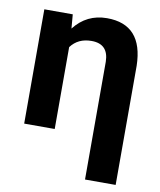

<svg xmlns="http://www.w3.org/2000/svg" viewBox="-83 -605 730 874"><g transform="rotate(10 282.0 -167.5)"><path d="M184.1 -528.3 189.5 -463.4Q247.6 -538.1 341.3 -538.1Q507.3 -538.1 511.2 -348.1V202.6H369.6V-341.8Q368.2 -423.8 289.6 -423.8Q227.5 -423.8 193.8 -378.4V0H52.7V-528.3Z"/></g></svg>

Font: Robotiche
Style: Bold
Weight: 700
Designer: Google
Version: Version 2.001150; 2014